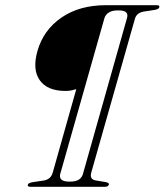

<svg xmlns="http://www.w3.org/2000/svg" viewBox="-20 -720 634 740"><path d="M124.5 -524Q147.5 -604.5 216.8 -652.2Q286 -700 388.5 -700H584.5Q596 -700 594 -692Q592.5 -685 577 -682L535 -675.5Q506.5 -671 500 -647.5L331.5 -54Q324.5 -28.5 349.5 -24.5L385.5 -18.5Q402 -16 399.5 -8.5Q397 0 383.5 0H98Q84.5 0 87.5 -8.5Q89 -15 106.5 -18L147 -24Q175.5 -28 183 -54L274 -376.5Q268 -375 258 -372.2Q248 -369.5 232.5 -369.5Q162.5 -369.5 133.2 -410.8Q104 -452 124.5 -524ZM299.5 -49 469.5 -650.5Q473.5 -664 466.5 -672Q459.5 -680 435 -680Q411 -680 398.5 -671.2Q386 -662.5 382.5 -650L212 -49Q208.5 -37 216.2 -28.5Q224 -20 248.5 -20Q272.5 -20 284 -27.8Q295.5 -35.5 299.5 -49Z"/></svg>

Font: Fraunces 72pt Soft Thin
Style: Italic
Weight: 100
Italic angle: -16°
Version: Version 1.000;[0bf87f6ff]